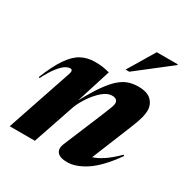

<svg xmlns="http://www.w3.org/2000/svg" viewBox="-171 -870 983 1021"><g transform="rotate(30 321.0 -359.5)"><path d="M29 -301 23 -304Q57 -388.5 89.8 -436.2Q122.5 -484 159.5 -503.8Q196.5 -523.5 243 -523.5Q271.5 -523.5 289.8 -520.8Q308 -518 333 -511.5L266.5 -301Q305 -372.5 336.5 -416.8Q368 -461 395.8 -484.5Q423.5 -508 450.8 -516.5Q478 -525 508 -525Q563.5 -525 588.5 -499.8Q613.5 -474.5 613.5 -439Q613.5 -420 607.5 -395.5Q601.5 -371 581 -320L482 -76.5Q508.5 -84.5 542.2 -106.2Q576 -128 620.5 -172L626 -167Q557 -69.5 494.8 -28.2Q432.5 13 379.5 13Q334 13 318 -7Q302 -27 316 -61L416.5 -302Q434 -344.5 439.8 -360.5Q445.5 -376.5 445.5 -385Q445.5 -413.5 411 -413.5Q383 -413.5 353.8 -388.5Q324.5 -363.5 300 -327.5Q275.5 -291.5 262.5 -259L174.5 0H20L155 -399.5Q159.5 -412 157.5 -420Q155.5 -428 145.5 -428Q133.5 -428 117.5 -418.8Q101.5 -409.5 79.5 -382.5Q57.5 -355.5 29 -301ZM403 -569 500.5 -732H630L629.5 -727.5L425.5 -569Z"/></g></svg>

Font: Newsreader 72pt
Style: Bold Italic
Weight: 700
Italic angle: -17°
Designer: Hugues Gentile
Foundry: Production Type
Version: Version 1.003; ttfautohint (v1.8.3)